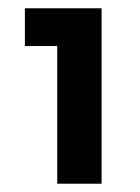

<svg xmlns="http://www.w3.org/2000/svg" viewBox="-20 -719 338 463"><path d="M40 -699H225V-276H118V-608H40Z"/></svg>

Font: Montserrat_am3
Style: Bold
Weight: 700
Designer: Julieta Ulanovsky
Foundry: Julieta Ulanovsky. Armenina letters added by Vahan Hovhannisyan
Version: Version 2.001